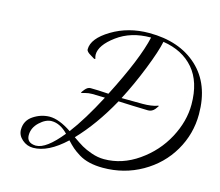

<svg xmlns="http://www.w3.org/2000/svg" viewBox="-122 -1045 1400 1223"><g transform="rotate(15 578.0 -433.0)"><path d="M717 -886Q917 -886 1036.5 -776Q1156 -666 1156 -468Q1156 -337 1090.5 -225Q1025 -113 908.5 -46.5Q792 20 652 20Q603 20 563 10.5Q523 1 493 -17.5Q463 -36 444 -52.5Q425 -69 402 -94Q289 12 190 12Q149 12 117.5 -15.5Q86 -43 86 -80Q86 -140 135.5 -173Q185 -206 242 -207Q305 -207 388 -151Q464 -251 550 -415Q494 -417 466 -417Q442 -417 420 -411L398 -405Q395 -405 395 -408Q395 -410 410 -429Q427 -450 446 -450Q492 -450 565 -445Q702 -712 735 -861H733Q603 -861 512.5 -794Q422 -727 422 -665Q422 -659 423 -654.5Q424 -650 424.5 -647.5Q425 -645 426 -643Q427 -641 427 -640Q427 -636 422 -636Q420 -636 416 -638.5Q412 -641 405.5 -645Q399 -649 394 -652Q364 -669 364 -684Q364 -756 472 -821Q580 -886 717 -886ZM370 -129Q318 -183 262 -183Q223 -183 183 -145.5Q143 -108 143 -59Q143 -9 201 -6H204Q271 -6 370 -129ZM430 -122Q470 -94 495.5 -79Q521 -64 562.5 -49.5Q604 -35 645 -35Q764 -35 870 -109Q976 -183 1035 -293.5Q1094 -404 1094 -515Q1094 -664 1021 -749.5Q948 -835 818 -855Q805 -790 756.5 -667.5Q708 -545 653 -440Q701 -439 792 -439Q822 -439 845.5 -442.5Q869 -446 880 -450Q891 -454 892 -454Q895 -454 895 -451Q895 -450 880 -430Q862 -408 836 -408Q811 -408 736 -411Q661 -414 640 -415Q544 -241 430 -122Z"/></g></svg>

Font: Miama Nueva
Style: Medium
Weight: 400
Italic angle: -28°
Version: Version 1.0